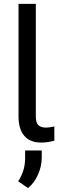

<svg xmlns="http://www.w3.org/2000/svg" viewBox="-20 -731 337 997"><path d="M166 -710.9ZM76.2 -710.9ZM166 -710.9V-126Q166 -95.2 178.2 -82.5Q190.9 -68.4 219.2 -68.4Q219.2 -68.4 219.7 -68.4Q233.9 -68.4 259.8 -73.7L262.2 -74.7V-71.8V-2V-0.5L260.7 0Q226.6 9.3 194.3 9.3Q135.7 9.3 106 -25.9Q76.2 -61 76.2 -125.5V-710.9ZM125.5 245.6 74.2 210.4Q109.4 157.2 110.4 95.2V50.3H196.8V87.4Q196.8 131.8 177.5 175.5Q158.2 219.2 125.5 245.6Z"/></svg>

Font: MAUL
Style: Regular
Weight: 400
Designer: MAUL
Version: Version 1.0; 2020; ttfautohint (v1.8.3)